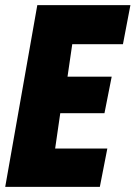

<svg xmlns="http://www.w3.org/2000/svg" viewBox="-58 -731 530 751"><path d="M-37.6 0H332.5L361.8 -149.9H157.7L177.7 -288.1H350.6L378.9 -431.2H206.1L224.6 -558.1H422.9L452.1 -710.9H87.9Z"/></svg>

Font: Roboto Flex Super Cond Black
Style: Italic
Weight: 900
Width: 3
Italic angle: -10°
Designer: Berlow after Robertson
Foundry: Google
Version: Version 3.200;Glyphs 3.3 (3311)